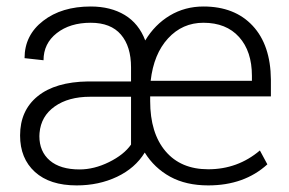

<svg xmlns="http://www.w3.org/2000/svg" viewBox="-20 -558 886 588"><path d="M617.7 9.8Q549.8 9.8 501.2 -16.8Q452.6 -43.5 423.3 -90.8Q394 -43 338.4 -16.6Q282.7 9.8 214.8 9.8Q132.3 9.8 86.9 -31.5Q41.5 -72.8 41.5 -143.1Q41.5 -219.7 95.5 -263.4Q149.4 -307.1 249.5 -308.6H381.3V-351.6Q381.3 -416 350.3 -452.1Q319.3 -488.3 257.8 -488.3Q194.3 -488.3 153.8 -456.5Q113.3 -424.8 113.3 -373.5L55.2 -379.9Q55.2 -450.2 112.1 -494.1Q168.9 -538.1 257.8 -538.1Q318.8 -538.1 362.1 -512Q405.3 -485.8 424.8 -434.1Q454.1 -482.9 500.2 -510.5Q546.4 -538.1 603 -538.1Q698.7 -538.1 753.7 -479.2Q808.6 -420.4 809.6 -314.5V-262.7H439.9V-248.5Q439.9 -150.4 486.8 -95Q533.7 -39.6 617.7 -39.6Q708 -39.6 775.9 -97.2L798.8 -54.7Q728 9.8 617.7 9.8ZM223.6 -39.1Q268.1 -39.1 313.7 -61.5Q359.4 -84 381.3 -115.2V-261.7H256.3Q189.5 -261.7 147.5 -231.9Q105.5 -202.1 101.1 -150.9L100.6 -141.1Q100.6 -93.8 132.6 -66.4Q164.6 -39.1 223.6 -39.1ZM603 -488.3Q538.6 -488.3 494.6 -440.4Q450.7 -392.6 441.4 -310.5H751.5V-325.7Q751.5 -400.9 712.2 -444.6Q672.9 -488.3 603 -488.3Z"/></svg>

Font: SteelSelectRoboto
Style: Regular
Weight: 300
Designer: Google
Version: Version 2.137; 2017